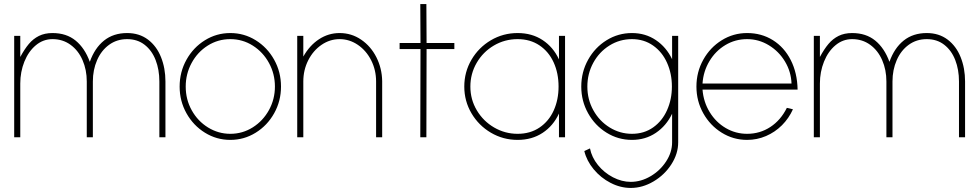

<svg xmlns="http://www.w3.org/2000/svg" viewBox="-20 -677 4830 947"><path d="M50 -500H80V-396Q101 -435 122.2 -460.2Q143.5 -485.5 172 -499.8Q200.5 -514 239 -514Q307.5 -514 353 -476.8Q398.5 -439.5 423 -372Q447 -440 493.2 -477Q539.5 -514 607 -514Q667 -514 709.8 -481.8Q752.5 -449.5 774.2 -395Q796 -340.5 796 -275V0H766V-275Q766 -333.5 747.5 -381Q729 -428.5 693.2 -456.2Q657.5 -484 607 -484Q556.5 -484 518 -456Q479.5 -428 458.8 -380.2Q438 -332.5 438 -275V0H408V-275Q408 -332.5 387.2 -380.2Q366.5 -428 328 -456Q289.5 -484 239 -484Q193 -484 156.8 -453.8Q120.5 -423.5 100.2 -373Q80 -322.5 80 -265V0H50Z M1116 13Q1048 13 990.8 -22.5Q933.5 -58 899.8 -118.2Q866 -178.5 866 -250Q866 -322 899.8 -382.5Q933.5 -443 990.8 -478.5Q1048 -514 1116 -514Q1184 -514 1241.2 -478.5Q1298.5 -443 1332.2 -382.5Q1366 -322 1366 -250Q1366 -178.5 1332.2 -118.2Q1298.5 -58 1241.2 -22.5Q1184 13 1116 13ZM1116 -17Q1176.5 -17 1227 -49Q1277.5 -81 1306.8 -134.5Q1336 -188 1336 -250Q1336 -312.5 1306.8 -366.2Q1277.5 -420 1227 -452Q1176.5 -484 1116 -484Q1055 -484 1004.5 -452Q954 -420 925 -366.2Q896 -312.5 896 -250Q896 -186 925.8 -132.8Q955.5 -79.5 1006.2 -48.2Q1057 -17 1116 -17Z M1865 0H1835V-275Q1835 -331.5 1810.8 -379.5Q1786.5 -427.5 1745 -455.8Q1703.5 -484 1655 -484Q1607 -484 1565.8 -455.8Q1524.5 -427.5 1500.2 -379.5Q1476 -331.5 1476 -275V0H1446V-500H1476V-398Q1507 -453 1553.5 -483.5Q1600 -514 1655 -514Q1713.5 -514 1761.2 -481.5Q1809 -449 1836.5 -394.5Q1864 -340 1865 -277Z M2084 -435 2083 0H2053L2054 -435H1951V-465H2054L2053 -657H2083L2084 -465H2221V-435Z M2767 -500V0H2737V-117Q2709 -56.5 2656.5 -21.8Q2604 13 2533 13Q2461.5 13 2401.2 -22.5Q2341 -58 2305.5 -118.2Q2270 -178.5 2270 -250Q2270 -322 2305.5 -382.5Q2341 -443 2401.2 -478.5Q2461.5 -514 2533 -514Q2604 -514 2656.5 -479.2Q2709 -444.5 2737 -384V-500ZM2533 -17Q2595.5 -17 2641.2 -48Q2687 -79 2711 -132Q2735 -185 2735 -250Q2735 -316 2710.8 -369.2Q2686.5 -422.5 2640.8 -453.2Q2595 -484 2533 -484Q2469.5 -484 2416 -452.5Q2362.5 -421 2331.2 -367.2Q2300 -313.5 2300 -250Q2300 -186 2332 -132.5Q2364 -79 2417.5 -48Q2471 -17 2533 -17Z M3325 -500V25Q3325 81.5 3291.2 133.8Q3257.5 186 3203.2 218Q3149 250 3091 250Q3040 250 2991.5 225Q2943 200 2908.2 158Q2873.5 116 2862 68L2890 55Q2898.5 99 2929.2 137Q2960 175 3003.5 197.5Q3047 220 3091 220Q3141.5 220 3188.8 192.2Q3236 164.5 3265.5 119.2Q3295 74 3295 25V-116Q3266.5 -56.5 3215 -21.8Q3163.5 13 3097 13Q3029 13 2971.8 -22.5Q2914.5 -58 2880.8 -118.2Q2847 -178.5 2847 -250Q2847 -322 2880.8 -382.5Q2914.5 -443 2971.8 -478.5Q3029 -514 3097 -514Q3163.5 -514 3215 -479.2Q3266.5 -444.5 3295 -385V-500ZM3097 -17Q3157 -17 3201.8 -48.8Q3246.5 -80.5 3270.2 -133.8Q3294 -187 3294 -250Q3294 -314 3270 -367.5Q3246 -421 3201 -452.5Q3156 -484 3097 -484Q3036.5 -484 2986 -452.5Q2935.5 -421 2906.2 -367.2Q2877 -313.5 2877 -250Q2877 -186 2906.8 -132.8Q2936.5 -79.5 2987.2 -48.2Q3038 -17 3097 -17Z M3665 13Q3597 13 3539.8 -22.5Q3482.5 -58 3448.8 -118.2Q3415 -178.5 3415 -250Q3415 -322 3448.8 -382.5Q3482.5 -443 3539.8 -478.5Q3597 -514 3665 -514Q3736 -514 3792 -479Q3848 -444 3880.2 -380.8Q3912.5 -317.5 3914 -235H3445Q3450 -173.5 3480.5 -123.8Q3511 -74 3559.5 -45.5Q3608 -17 3665 -17Q3728.5 -17 3779.8 -50.8Q3831 -84.5 3861 -145L3891 -138Q3871 -93.5 3836.8 -59.2Q3802.5 -25 3758.2 -6Q3714 13 3665 13ZM3884 -265Q3882 -323 3852 -373.2Q3822 -423.5 3772.2 -453.8Q3722.5 -484 3665 -484Q3606.5 -484 3557.8 -454.8Q3509 -425.5 3479 -375.2Q3449 -325 3445 -265Z M3994 -500H4024V-396Q4045 -435 4066.2 -460.2Q4087.5 -485.5 4116 -499.8Q4144.5 -514 4183 -514Q4251.5 -514 4297 -476.8Q4342.5 -439.5 4367 -372Q4391 -440 4437.2 -477Q4483.5 -514 4551 -514Q4611 -514 4653.8 -481.8Q4696.5 -449.5 4718.2 -395Q4740 -340.5 4740 -275V0H4710V-275Q4710 -333.5 4691.5 -381Q4673 -428.5 4637.2 -456.2Q4601.5 -484 4551 -484Q4500.5 -484 4462 -456Q4423.5 -428 4402.8 -380.2Q4382 -332.5 4382 -275V0H4352V-275Q4352 -332.5 4331.2 -380.2Q4310.5 -428 4272 -456Q4233.5 -484 4183 -484Q4137 -484 4100.8 -453.8Q4064.5 -423.5 4044.2 -373Q4024 -322.5 4024 -265V0H3994Z"/></svg>

Font: Urbanist
Style: Regular
Weight: 400
Designer: Corey Hu
Foundry: Corey Hu
Version: Version 1.2; befe77262ef67d88f1d94aa3d2e49ef1327b4483